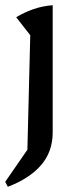

<svg xmlns="http://www.w3.org/2000/svg" viewBox="-24 -517 304 736"><path d="M6 199 -4 180 81 57 92 -382 38 -451Q70 -470 104.5 -482Q139 -494 178 -497V-10Q178 65 133 116.5Q88 168 6 199Z"/></svg>

Font: Piazzolla 24pt Medium
Style: Regular
Weight: 500
Designer: Juan Pablo del Peral
Foundry: Huerta Tipografica
Version: Version 2.005